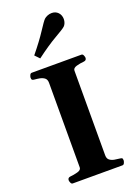

<svg xmlns="http://www.w3.org/2000/svg" viewBox="-180 -1054 806 1127"><g transform="rotate(-20 223.0 -491.0)"><path d="M70.3 0Q62 0 57.9 -9.8Q53.7 -19.5 53.7 -24.9Q53.7 -41 69.8 -43Q93.3 -44.9 116.9 -51.5Q140.6 -58.1 140.6 -74.2L141.1 -602.5Q141.1 -623.5 128.7 -633.1Q116.2 -642.6 99.1 -645.8Q82 -648.9 66.9 -649.9Q56.6 -650.9 53 -654.1Q49.3 -657.2 49.3 -668Q49.3 -673.3 53.5 -683.1Q57.6 -692.9 65.9 -692.9H376Q384.3 -692.9 388.4 -683.1Q392.6 -673.3 392.6 -668Q392.6 -651.9 376.5 -649.9Q351.6 -647.9 328.6 -641.4Q305.7 -634.8 305.7 -618.7L305.2 -90.3Q305.2 -69.3 317.6 -59.8Q330.1 -50.3 347.4 -47.4Q364.7 -44.4 379.4 -43Q389.6 -42 393.3 -39.1Q397 -36.1 397 -24.9Q397 -19.5 392.8 -9.8Q388.7 0 380.4 0ZM141.6 -754.9 114.3 -783.2Q170.9 -852.5 203.9 -903.3Q236.8 -954.1 248 -964.8Q255.9 -972.2 268.8 -977.3Q281.7 -982.4 295.4 -982.4Q319.3 -982.4 335 -966.3Q343.3 -957.5 346.9 -947Q350.6 -936.5 350.6 -925.3Q350.6 -912.6 346.2 -901.1Q341.8 -889.6 334.5 -882.8Q323.2 -872.1 269.8 -841.6Q216.3 -811 141.6 -754.9Z"/></g></svg>

Font: Gelasio
Style: Bold
Weight: 700
Designer: Eben Sorkin
Foundry: Eben Sorkin
Version: Version 1.008